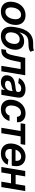

<svg xmlns="http://www.w3.org/2000/svg" viewBox="1776 -2563 798 4390"><g transform="rotate(90 2175.0 -368.0)"><path d="M241.7 10.7Q160.6 10.7 107.2 -24.9Q53.7 -60.5 32.2 -124.5Q10.7 -188.5 24.4 -273.9Q38.1 -357.9 79.8 -420.4Q121.6 -482.9 185.3 -517.8Q249 -552.7 328.1 -552.7Q408.7 -552.7 461.9 -517.1Q515.1 -481.4 537.1 -417.2Q559.1 -353 544.9 -267.6Q531.7 -184.1 489.7 -121.3Q447.8 -58.6 384 -23.9Q320.3 10.7 241.7 10.7ZM252 -91.8Q296.9 -92.3 330.6 -116.7Q364.3 -141.1 386.2 -182.4Q408.2 -223.6 416 -274.4Q424.3 -323.7 416.7 -363.5Q409.2 -403.3 384.8 -427Q360.4 -450.7 317.4 -450.7Q272.9 -450.7 238.8 -426Q204.6 -401.4 182.9 -360.1Q161.1 -318.8 153.3 -267.6Q145 -218.8 152.3 -179Q159.7 -139.2 184.3 -115.7Q209 -92.3 252 -91.8Z M1132.8 -747.1 1163.6 -664.6Q1136.7 -643.6 1105.7 -634.3Q1074.7 -625 1034.7 -622.3Q994.6 -619.6 940.4 -618.7Q878.9 -617.2 836.4 -595.7Q793.9 -574.2 766.1 -530.3Q738.3 -486.3 720.7 -418H726.6Q760.7 -468.3 811.3 -494.6Q861.8 -521 924.8 -521Q992.2 -521 1038.8 -490.7Q1085.4 -460.4 1105.5 -402.8Q1125.5 -345.2 1111.8 -263.2Q1097.7 -179.2 1055.9 -117.7Q1014.2 -56.2 950.4 -22.7Q886.7 10.7 807.6 10.7Q728.5 10.7 675.8 -23.9Q623 -58.6 602.5 -126.7Q582 -194.8 598.1 -294.9L606.4 -343.3Q638.2 -536.1 725.8 -630.6Q813.5 -725.1 954.6 -727.5Q1017.1 -728.5 1061 -728.5Q1105 -728.5 1132.8 -747.1ZM824.7 -91.8Q884.3 -92.3 926 -137.5Q967.8 -182.6 981 -259.8Q989.3 -310.5 979.5 -346.4Q969.7 -382.3 944.1 -400.9Q918.5 -419.4 878.4 -419.4Q848.6 -419.4 823.2 -408.9Q797.9 -398.4 777.6 -377.9Q757.3 -357.4 743.7 -327.6Q730 -297.9 723.1 -259.8Q714.8 -208.5 724.1 -170.9Q733.4 -133.3 759.3 -112.8Q785.2 -92.3 824.7 -91.8Z M1102.5 0 1119.1 -106H1137.2Q1158.2 -106 1174.8 -115.5Q1191.4 -125 1204.6 -147.5Q1217.8 -169.9 1229.7 -208Q1241.7 -246.1 1253.4 -303.7L1302.7 -545.9H1700.7L1609.9 0H1485.4L1559.1 -440.4H1402.3L1364.3 -263.7Q1350.1 -195.8 1330.1 -146Q1310.1 -96.2 1282.7 -63.7Q1255.4 -31.2 1220.7 -15.6Q1186 0 1142.1 0Z M1859.9 11.2Q1808.1 10.7 1769.8 -7.8Q1731.4 -26.4 1713.4 -63.2Q1695.3 -100.1 1703.6 -153.3Q1711.4 -199.2 1733.6 -229.5Q1755.9 -259.8 1788.6 -277.8Q1821.3 -295.9 1859.6 -305.2Q1897.9 -314.5 1938.5 -318.8Q1987.3 -324.2 2017.6 -328.4Q2047.9 -332.5 2063.2 -341.1Q2078.6 -349.6 2082 -368.2V-370.6Q2088.4 -410.2 2069.1 -432.1Q2049.8 -454.1 2004.9 -454.1Q1958.5 -454.1 1926.5 -433.6Q1894.5 -413.1 1879.4 -385.3L1763.7 -402.3Q1785.6 -452.1 1824 -485.6Q1862.3 -519 1912.4 -535.9Q1962.4 -552.7 2019.5 -552.7Q2058.6 -552.7 2095.9 -543.7Q2133.3 -534.7 2162.4 -513.2Q2191.4 -491.7 2205.1 -455.6Q2218.8 -419.4 2209.5 -365.2L2148.4 0H2025.9L2038.6 -75.2H2034.2Q2018.6 -52.7 1994.1 -33Q1969.7 -13.2 1936.3 -1.2Q1902.8 10.7 1859.9 11.2ZM1908.2 -83.5Q1947.3 -83.5 1978 -98.9Q2008.8 -114.3 2028.8 -139.9Q2048.8 -165.5 2053.7 -195.8L2064 -259.8Q2057.1 -254.9 2042.2 -250.7Q2027.3 -246.6 2008.8 -243.4Q1990.2 -240.2 1972.4 -237.8Q1954.6 -235.4 1941.9 -233.4Q1912.6 -229.5 1888.4 -220.5Q1864.3 -211.4 1848.4 -195.8Q1832.5 -180.2 1828.6 -155.3Q1822.8 -120.1 1845.5 -101.8Q1868.2 -83.5 1908.2 -83.5Z M2479.5 10.7Q2397.9 10.7 2345.2 -25.1Q2292.5 -61 2271.7 -124.5Q2251 -188 2265.1 -270.5Q2278.3 -354 2320.8 -417.5Q2363.3 -481 2428 -516.8Q2492.7 -552.7 2572.3 -552.7Q2672.4 -552.7 2727.3 -499Q2782.2 -445.3 2773.9 -356.4H2650.9Q2650.4 -396 2626.7 -422.4Q2603 -448.7 2556.6 -449.2Q2517.1 -449.2 2483.6 -428Q2450.2 -406.7 2427.2 -367.2Q2404.3 -327.6 2395.5 -272.5Q2386.2 -216.8 2396 -176.8Q2405.8 -136.7 2432.1 -115.5Q2458.5 -94.2 2498.5 -93.8Q2526.4 -94.2 2550.8 -105.2Q2575.2 -116.2 2594 -136.7Q2612.8 -157.2 2623 -186.5H2746.1Q2731.4 -128.4 2694.6 -84Q2657.7 -39.6 2602.8 -14.4Q2547.9 10.7 2479.5 10.7Z M2797.9 -440.4 2814.9 -545.9H3292.5L3274.9 -440.4H3098.6L3025.4 0H2901.4L2974.6 -440.4Z M3492.7 10.7Q3409.7 10.7 3354 -24.2Q3298.3 -59.1 3275.4 -122.8Q3252.4 -186.5 3266.1 -272.9Q3280.3 -356.4 3320.8 -419.2Q3361.3 -481.9 3423.1 -517.3Q3484.9 -552.7 3562 -552.7Q3612.8 -552.7 3656.5 -536.1Q3700.2 -519.5 3730.7 -485.6Q3761.2 -451.7 3773.7 -399.4Q3786.1 -347.2 3774.4 -275.4L3768.1 -237.3H3320.3L3335 -323.7H3718.8L3654.3 -300.3Q3662.1 -346.2 3655 -380.4Q3647.9 -414.6 3625.2 -433.6Q3602.5 -452.6 3561.5 -452.6Q3519.5 -452.6 3485.1 -432.6Q3450.7 -412.6 3428.2 -379.4Q3405.8 -346.2 3398.9 -305.7L3389.2 -245.6Q3380.9 -195.3 3390.6 -160.4Q3400.4 -125.5 3427.7 -107.4Q3455.1 -89.4 3498 -89.4Q3527.3 -89.4 3552.2 -97.7Q3577.1 -106 3596.7 -122.1Q3616.2 -138.2 3628.4 -161.6L3747.1 -144.5Q3727.5 -97.2 3691.7 -62.3Q3655.8 -27.3 3605.5 -8.3Q3555.2 10.7 3492.7 10.7Z M4227.1 -326.2 4209.5 -220.7H3919.9L3936.5 -326.2ZM4013.7 -545.9 3922.9 0H3798.3L3889.2 -545.9ZM4348.1 -545.9 4257.3 0H4133.8L4225.1 -545.9Z"/></g></svg>

Font: Inter Tight SemiBold
Style: Italic
Weight: 600
Italic angle: -9.39999°
Designer: Rasmus Andersson
Foundry: rsms
Version: Version 3.004